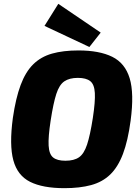

<svg xmlns="http://www.w3.org/2000/svg" viewBox="-20 -967 732 1001"><path d="M389 -704Q498 -704 565 -671Q632 -638 656 -559Q680 -480 661 -338Q647 -233 621 -164.5Q595 -96 554.5 -57Q514 -18 455 -2Q396 14 316 14Q203 14 137 -19Q71 -52 49.5 -131.5Q28 -211 47 -352Q62 -455 87.5 -523.5Q113 -592 153 -631.5Q193 -671 251 -687.5Q309 -704 389 -704ZM386 -561Q342 -561 315.5 -543Q289 -525 273.5 -477Q258 -429 244 -338Q231 -253 233.5 -208Q236 -163 257 -146Q278 -129 321 -129Q366 -129 392 -147Q418 -165 434 -213.5Q450 -262 464 -352Q477 -437 474.5 -482Q472 -527 450.5 -544Q429 -561 386 -561ZM284 -947 505 -797 446 -722 212 -832Z"/></svg>

Font: Exo 2 ExtraBold
Style: Italic
Weight: 800
Italic angle: -8°
Designer: Natanael Gama
Foundry: Natanael Gama
Version: Version 2.010